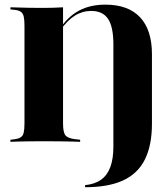

<svg xmlns="http://www.w3.org/2000/svg" viewBox="-20 -602 689 815"><path d="M83.9 -201.6V-492.7Q83.9 -518.5 80.6 -532.3Q77.4 -546 67.7 -552.4Q58.1 -558.9 38.7 -560.5L24.2 -562.1V-571Q37.9 -571 57.3 -570.2Q76.6 -569.4 101.2 -569Q125.8 -568.5 153.2 -568.5H165.3Q206.5 -568.5 247.6 -571V-201.6ZM153.2 -2.4Q125.8 -2.4 101.2 -2Q76.6 -1.6 57.3 -1.2Q37.9 -0.8 24.2 0V-8.9L38.7 -10.5Q58.1 -12.9 67.7 -19Q77.4 -25 80.6 -39.1Q83.9 -53.2 83.9 -78.2V-201.6H247.6V-78.2Q247.6 -41.1 257.3 -28.2Q266.9 -15.3 297.6 -11.3L320.2 -8.9V0Q304.8 -0.8 283.5 -1.2Q262.1 -1.6 235.5 -2Q208.9 -2.4 178.2 -2.4H166.1ZM461.3 -201.6V-413.7Q461.3 -487.9 438.7 -521.8Q416.1 -555.6 366.9 -555.6Q329.8 -555.6 297.6 -535.5Q265.3 -515.3 234.7 -471.8L233.1 -478.2Q267.7 -531.5 315.3 -556.9Q362.9 -582.3 427.4 -582.3Q524.2 -582.3 574.6 -528.6Q625 -475 625 -371.8V-201.6ZM341.1 192.7V183.9Q382.3 179.8 408.9 160.9Q435.5 141.9 448.4 106.9Q461.3 71.8 461.3 20.2V-201.6H625V-77.4Q625 15.3 594.8 75.4Q564.5 135.5 502 164.1Q439.5 192.7 341.1 192.7Z"/></svg>

Font: Playfair 144pt SemiCondensed Black
Style: Regular
Weight: 900
Width: 4
Designer: Claus Eggers Sørensen
Foundry: Claus Eggers Sørensen
Version: Version 2.203